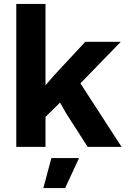

<svg xmlns="http://www.w3.org/2000/svg" viewBox="-20 -749 652 979"><path d="M63 0V-729H212V-314L256 -365L415 -536H596L390 -324L600 0H427L318 -170L286 -226L212 -153V0ZM201 210 242 57H383L312 210Z"/></svg>

Font: Mona Sans
Style: Bold
Weight: 700
Designer: Deni Anggara
Foundry: GitHub
Version: Version 2.000;Glyphs 3.2.3 (3260)